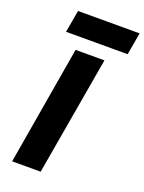

<svg xmlns="http://www.w3.org/2000/svg" viewBox="-167 -985 798 1063"><g transform="rotate(20 232.5 -453.5)"><path d="M79 -776H442L465 -907H102ZM163 -700 44 0H212L333 -700Z"/></g></svg>

Font: Jost*
Style: Bold Italic
Weight: 700
Italic angle: -10°
Version: Version 3.7